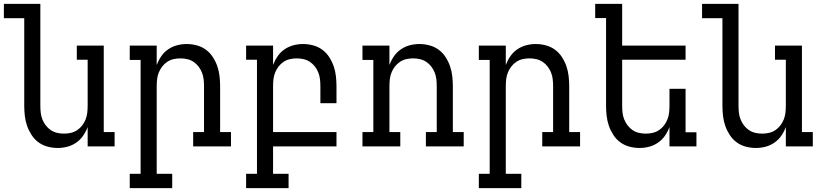

<svg xmlns="http://www.w3.org/2000/svg" viewBox="-30 -755 4250 990"><path d="M267 8Q241 8 215 1Q189 -6 168 -21.5Q147 -37 132.5 -59.5Q118 -82 109.5 -106.5Q101 -131 98 -157.5Q95 -184 95 -210V-661H-10V-735H178V-210Q178 -192 180 -174Q182 -156 188.5 -139.5Q195 -123 206 -108.5Q217 -94 232 -84Q247 -74 264.5 -70Q282 -66 300 -66Q318 -66 335.5 -70Q353 -74 368 -84Q383 -94 394 -108.5Q405 -123 411.5 -139.5Q418 -156 420 -174Q422 -192 422 -210V-447H366V-520H505V-74H561V0H422V-100Q413 -76 398.5 -55Q384 -34 363 -19.5Q342 -5 317.5 1.5Q293 8 267 8Z M858 215H639V141H695V-446H639V-520H778V-420Q787 -444 801.5 -465Q816 -486 837 -500.5Q858 -515 882.5 -521.5Q907 -528 933 -528Q959 -528 985 -521Q1011 -514 1032 -498.5Q1053 -483 1067.5 -460.5Q1082 -438 1090.5 -413.5Q1099 -389 1102 -362.5Q1105 -336 1105 -310V-74H1161V0H966V-74H1022V-310Q1022 -328 1020 -346Q1018 -364 1011.5 -380.5Q1005 -397 994 -411.5Q983 -426 968 -436Q953 -446 935.5 -450Q918 -454 900 -454Q882 -454 864.5 -450Q847 -446 832 -436Q817 -426 806 -411.5Q795 -397 788.5 -380.5Q782 -364 780 -346Q778 -328 778 -310V141H858Z M1458 215H1239V141H1295V-447H1239V-520H1378V-420Q1387 -444 1401.5 -465Q1416 -486 1437 -500.5Q1458 -515 1482.5 -521.5Q1507 -528 1533 -528Q1559 -528 1585 -521Q1611 -514 1632 -498.5Q1653 -483 1667.5 -460.5Q1682 -438 1690.5 -413.5Q1699 -389 1702 -362.5Q1705 -336 1705 -310V-223H1622V-310Q1622 -328 1620 -346Q1618 -364 1611.5 -380.5Q1605 -397 1594 -411.5Q1583 -426 1568 -436Q1553 -446 1535.5 -450Q1518 -454 1500 -454Q1482 -454 1464.5 -450Q1447 -446 1432 -436Q1417 -426 1406 -411.5Q1395 -397 1388.5 -380.5Q1382 -364 1380 -346Q1378 -328 1378 -310V-74H1705V0H1378V141H1458Z M2034 0H1839V-74H1895V-446H1839V-520H1978V-420Q1987 -444 2001.5 -465Q2016 -486 2037 -500.5Q2058 -515 2082.5 -521.5Q2107 -528 2133 -528Q2159 -528 2185 -521Q2211 -514 2232 -498.5Q2253 -483 2267.5 -460.5Q2282 -438 2290.5 -413.5Q2299 -389 2302 -362.5Q2305 -336 2305 -310V-74H2361V0H2166V-74H2222V-310Q2222 -328 2220 -346Q2218 -364 2211.5 -380.5Q2205 -397 2194 -411.5Q2183 -426 2168 -436Q2153 -446 2135.5 -450Q2118 -454 2100 -454Q2082 -454 2064.5 -450Q2047 -446 2032 -436Q2017 -426 2006 -411.5Q1995 -397 1988.5 -380.5Q1982 -364 1980 -346Q1978 -328 1978 -310V-74H2034Z M2658 215H2439V141H2495V-446H2439V-520H2578V-420Q2587 -444 2601.5 -465Q2616 -486 2637 -500.5Q2658 -515 2682.5 -521.5Q2707 -528 2733 -528Q2759 -528 2785 -521Q2811 -514 2832 -498.5Q2853 -483 2867.5 -460.5Q2882 -438 2890.5 -413.5Q2899 -389 2902 -362.5Q2905 -336 2905 -310V-74H2961V0H2766V-74H2822V-310Q2822 -328 2820 -346Q2818 -364 2811.5 -380.5Q2805 -397 2794 -411.5Q2783 -426 2768 -436Q2753 -446 2735.5 -450Q2718 -454 2700 -454Q2682 -454 2664.5 -450Q2647 -446 2632 -436Q2617 -426 2606 -411.5Q2595 -397 2588.5 -380.5Q2582 -364 2580 -346Q2578 -328 2578 -310V141H2658Z M3267 8Q3241 8 3215 1Q3189 -6 3168 -21.5Q3147 -37 3132.5 -59.5Q3118 -82 3109.5 -106.5Q3101 -131 3098 -157.5Q3095 -184 3095 -210V-662H3039V-735H3178V-520H3505V-447H3178V-210Q3178 -192 3180 -174Q3182 -156 3188.5 -139.5Q3195 -123 3206 -108.5Q3217 -94 3232 -84Q3247 -74 3264.5 -70Q3282 -66 3300 -66Q3318 -66 3335.5 -70Q3353 -74 3368 -84Q3383 -94 3394 -108.5Q3405 -123 3411.5 -139.5Q3418 -156 3420 -174Q3422 -192 3422 -210V-297H3505V-73H3561V0H3422V-100Q3413 -76 3398.5 -55Q3384 -34 3363 -19.5Q3342 -5 3317.5 1.5Q3293 8 3267 8Z M3867 8Q3841 8 3815 1Q3789 -6 3768 -21.5Q3747 -37 3732.5 -59.5Q3718 -82 3709.5 -106.5Q3701 -131 3698 -157.5Q3695 -184 3695 -210V-661H3590V-735H3778V-210Q3778 -192 3780 -174Q3782 -156 3788.5 -139.5Q3795 -123 3806 -108.5Q3817 -94 3832 -84Q3847 -74 3864.5 -70Q3882 -66 3900 -66Q3918 -66 3935.5 -70Q3953 -74 3968 -84Q3983 -94 3994 -108.5Q4005 -123 4011.5 -139.5Q4018 -156 4020 -174Q4022 -192 4022 -210V-447H3966V-520H4105V-74H4161V0H4022V-100Q4013 -76 3998.5 -55Q3984 -34 3963 -19.5Q3942 -5 3917.5 1.5Q3893 8 3867 8Z"/></svg>

Font: Iosevka Etoile
Style: Regular
Weight: 400
Designer: Belleve Invis
Foundry: Belleve Invis
Version: Version 33.2.4